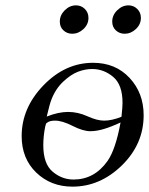

<svg xmlns="http://www.w3.org/2000/svg" viewBox="-20 -679 551 710"><path d="M60.1 -175.8Q60.1 -279.8 140.6 -363.3Q221.2 -446.8 324.2 -446.8Q407.2 -446.8 459.2 -390.9Q511.2 -335 511.2 -252.9Q511.2 -146 430.7 -67.4Q350.1 11.2 248 11.2Q168 11.2 114 -40.8Q60.1 -92.8 60.1 -175.8ZM140.1 -142.1Q140.1 -73.2 174.6 -44.2Q209 -15.1 252 -15.1Q329.1 -15.1 377.9 -84Q407.7 -127 425.8 -226.1Q423.8 -225.1 413.3 -220.5Q402.8 -215.8 392.8 -211.9Q382.8 -208 369.4 -203.6Q356 -199.2 341.6 -196.5Q327.1 -193.8 314 -193.8Q287.1 -193.8 248.5 -213.4Q210 -232.9 184.1 -232.9Q168 -232.9 159.4 -228.5Q150.9 -224.1 149.9 -220.5Q148.9 -216.8 147 -210Q140.1 -175.3 140.1 -142.1ZM152.8 -248Q195.8 -265.1 231.9 -265.1Q268.1 -265.1 303.5 -249Q338.9 -232.9 365.2 -232.9Q393.1 -232.9 429.2 -247.1Q433.1 -283.2 433.1 -298.8Q433.1 -365.7 398.4 -394.8Q363.8 -423.8 320.8 -423.8Q294.9 -423.8 268.6 -413.8Q242.2 -403.8 213.6 -377Q185.1 -350.1 169.9 -310.1Q164.1 -295.9 152.8 -248ZM201.2 -599.1Q201.2 -623 219.5 -641.1Q237.8 -659.2 261.2 -659.2Q280.3 -659.2 293.7 -646Q307.1 -632.8 307.1 -612.8Q307.1 -588.9 288.6 -571.5Q270 -554.2 247.1 -554.2Q228 -554.2 214.6 -566.7Q201.2 -579.1 201.2 -599.1ZM395 -599.1Q395 -623 413.6 -641.1Q432.1 -659.2 455.1 -659.2Q474.1 -659.2 487.5 -646Q501 -632.8 501 -612.8Q501 -588.9 482.4 -571.5Q463.9 -554.2 440.9 -554.2Q421.9 -554.2 408.4 -566.7Q395 -579.1 395 -599.1Z"/></svg>

Font: CMU Serif Extra
Style: RomanSlanted
Weight: 500
Italic angle: -9.46001°
Version: Version 0.7.0